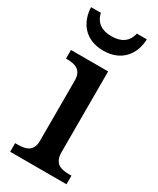

<svg xmlns="http://www.w3.org/2000/svg" viewBox="-193 -808 714 868"><g transform="rotate(30 164.5 -374.5)"><path d="M156 -606C254 -606 300 -674 302 -749H250C239 -701 205 -681 156 -681C107 -681 73 -701 62 -749H11C13 -674 59 -606 156 -606ZM21 0H315V-45H302C261 -45 223 -54 223 -115V-536H29V-491H34C74 -491 113 -482 113 -425V-111C113 -53 74 -45 34 -45H21Z"/></g></svg>

Font: Noto Serif Medium
Style: Regular
Weight: 500
Designer: Monotype Design Team
Foundry: Monotype Imaging Inc.
Version: Version 2.013